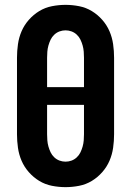

<svg xmlns="http://www.w3.org/2000/svg" viewBox="-20 -763 540 791"><path d="M250 8Q222 8 194 2.5Q166 -3 142 -17.5Q118 -32 99 -53.5Q80 -75 69 -100.5Q58 -126 54 -154Q50 -182 50 -210V-525Q50 -553 54 -581Q58 -609 69 -634.5Q80 -660 99 -681.5Q118 -703 142 -717.5Q166 -732 194 -737.5Q222 -743 250 -743Q278 -743 306 -737.5Q334 -732 358 -717.5Q382 -703 401 -681.5Q420 -660 431 -634.5Q442 -609 446 -581Q450 -553 450 -525V-210Q450 -182 446 -154Q442 -126 431 -100.5Q420 -75 401 -53.5Q382 -32 358 -17.5Q334 -3 306 2.5Q278 8 250 8ZM326 -404V-525Q326 -537 325 -550Q324 -563 320.5 -575.5Q317 -588 311.5 -599.5Q306 -611 296.5 -620Q287 -629 275 -633.5Q263 -638 250 -638Q237 -638 225 -633.5Q213 -629 203.5 -620Q194 -611 188.5 -599.5Q183 -588 179.5 -575.5Q176 -563 175 -550Q174 -537 174 -525V-404ZM250 -97Q263 -97 275 -101.5Q287 -106 296.5 -115Q306 -124 311.5 -135.5Q317 -147 320.5 -159.5Q324 -172 325 -185Q326 -198 326 -210V-331H174V-210Q174 -198 175 -185Q176 -172 179.5 -159.5Q183 -147 188.5 -135.5Q194 -124 203.5 -115Q213 -106 225 -101.5Q237 -97 250 -97Z"/></svg>

Font: Iosevka Curly Extrabold
Style: Regular
Weight: 800
Monospace: yes
Designer: Belleve Invis
Foundry: Belleve Invis
Version: Version 22.1.2; ttfautohint (v1.8.4)